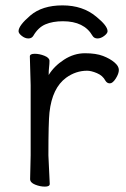

<svg xmlns="http://www.w3.org/2000/svg" viewBox="-20 -684 470 714"><path d="M92 -18 94 -106V-367L91 -474Q91 -484 109 -484Q127 -484 145.5 -476.5Q164 -469 164 -457.5Q164 -446 162.5 -434Q161 -422 161 -405Q181 -438 218 -462Q255 -486 296 -486Q337 -486 363 -476Q389 -466 405.5 -452Q422 -438 422 -424Q422 -410 410.5 -392Q399 -374 388.5 -374Q378 -374 372 -384Q362 -403 340.5 -412Q319 -421 304 -421Q262 -421 226 -395Q174 -357 164 -266Q160 -230 160 -106L165 0Q165 10 147 10Q129 10 110.5 2.5Q92 -5 92 -18ZM49 -568Q49 -589 93 -626.5Q137 -664 212.5 -664Q288 -664 338 -622Q380 -588 380 -568Q380 -560 367.5 -550.5Q355 -541 342.5 -541Q330 -541 324 -551Q293 -605 214 -605Q176 -605 149 -593.5Q122 -582 104 -551Q98 -541 85.5 -541Q73 -541 61 -550.5Q49 -560 49 -568Z"/></svg>

Font: Moon Stars Kai T
Style: Regular
Weight: 400
Designer: GuiWonder
Version: Version 1.101